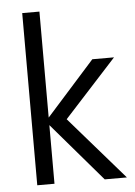

<svg xmlns="http://www.w3.org/2000/svg" viewBox="-53 -770 569 811"><g transform="rotate(-5 232.0 -365.0)"><path d="M72 0V-730H145V0ZM358 0 131 -265 350 -510H442L199 -244L201 -289L452 0Z"/></g></svg>

Font: Instrument Sans SemiCondensed
Style: Regular
Weight: 400
Width: 4
Designer: Rodrigo Fuenzalida
Foundry: fragTYPE
Version: Version 1.000;gftools[0.9.28]